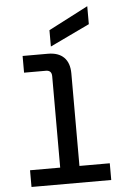

<svg xmlns="http://www.w3.org/2000/svg" viewBox="-62 -1007 725 1053"><g transform="rotate(-5 300.0 -480.5)"><path d="M68 0V-92H234V-595Q234 -628 202 -628H82V-720H221Q279 -720 309.5 -689.5Q340 -659 340 -601V-92H507V0ZM241 -758V-848L459 -961V-862Z"/></g></svg>

Font: DM Mono Medium
Style: Regular
Weight: 500
Designer: Colophon Foundry
Foundry: Colophon Foundry
Version: Version 1.000; ttfautohint (v1.8.2.53-6de2)